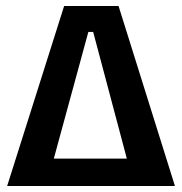

<svg xmlns="http://www.w3.org/2000/svg" viewBox="-20 -623 610 643"><path d="M377 -603 565.9 0H3.9L194.8 -603ZM275.9 -516.1 160.2 -91.8H404.8L292 -516.1Z"/></svg>

Font: Grenze
Style: Bold
Weight: 700
Designer: Renata Polastri
Foundry: Omnibus-Type
Version: Version 1.002;PS 001.002;hotconv 1.0.88;makeotf.lib2.5.64775